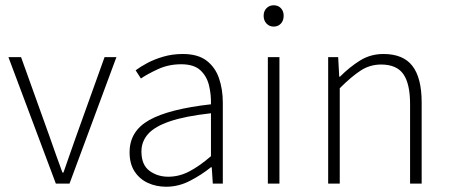

<svg xmlns="http://www.w3.org/2000/svg" viewBox="-20 -697 1706 729"><path d="M192 0 12 -480H60L168 -179Q180 -145 192.5 -109.5Q205 -74 217 -42H221Q232 -74 244.5 -109.5Q257 -145 269 -179L377 -480H422L244 0Z M611 12Q573 12 541.5 -2.5Q510 -17 491 -46Q472 -75 472 -119Q472 -199 546.5 -241Q621 -283 781 -301Q782 -338 773.5 -373Q765 -408 740.5 -430.5Q716 -453 668 -453Q620 -453 580 -434.5Q540 -416 515 -399L495 -430Q512 -443 539 -457.5Q566 -472 600.5 -482Q635 -492 674 -492Q731 -492 764 -467Q797 -442 811.5 -400Q826 -358 826 -307V0H788L784 -62H781Q745 -33 701.5 -10.5Q658 12 611 12ZM619 -26Q660 -26 698.5 -46Q737 -66 781 -104V-267Q683 -256 625.5 -236.5Q568 -217 542.5 -188.5Q517 -160 517 -122Q517 -71 547.5 -48.5Q578 -26 619 -26Z M997 0V-480H1041V0ZM1019 -596Q1003 -596 992 -607.5Q981 -619 981 -637Q981 -655 992 -666Q1003 -677 1019 -677Q1036 -677 1046.5 -666Q1057 -655 1057 -637Q1057 -619 1046.5 -607.5Q1036 -596 1019 -596Z M1226 0V-480H1264L1268 -406H1271Q1308 -443 1347.5 -467.5Q1387 -492 1436 -492Q1511 -492 1546 -446.5Q1581 -401 1581 -308V0H1537V-302Q1537 -379 1511.5 -415.5Q1486 -452 1427 -452Q1385 -452 1350 -429.5Q1315 -407 1270 -362V0Z"/></svg>

Font: Mada Light
Style: Regular
Weight: 300
Designer: Khaled Hosny
Version: Version 1.5